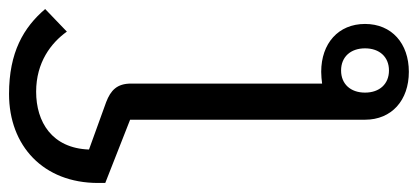

<svg xmlns="http://www.w3.org/2000/svg" viewBox="-270 -643 925 425"><g transform="rotate(-90 192.5 -430.5)"><path d="M246 12C309 12 352 -26 352 -85C352 -144 309 -182 246 -182C237 -182 228 -181 220 -180V-603C220 -634 205 -648 179 -658L74 -696C77 -778 135 -813 202 -813C267 -813 310 -780 335 -745L385 -793C344 -841 289 -873 197 -873C82 -873 0 -797 0 -676V-660L140 -605V-85C140 -26 183 12 246 12ZM249 -32C219 -32 200 -53 200 -85C200 -117 219 -138 249 -138C279 -138 298 -117 298 -85C298 -53 279 -32 249 -32Z"/></g></svg>

Font: IBM Plex Thai Looped
Style: Regular
Weight: 400
Designer: Mike Abbink, Paul van der Laan, Pieter van Rosmalen, Ben Mitchell, Mark Frömberg
Foundry: Bold Monday
Version: Version 1.0